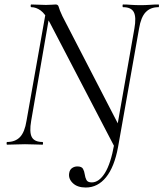

<svg xmlns="http://www.w3.org/2000/svg" viewBox="-20 -645 729 856"><path d="M362.4 191Q324.8 191 304.5 171.3Q284.2 151.6 288.4 127.2Q290.8 111.4 301.4 104.2Q312 97 324.6 97Q344.2 97 350.1 107.8Q356 118.6 357.9 132.6Q359.8 146.6 365.4 157.4Q371 168.2 389.2 168.2Q421.4 168.2 447.6 126.5Q473.8 84.8 489.2 -1.6L506.4 10.2Q490 99.2 452.9 145.1Q415.8 191 362.4 191ZM491 10.6 202.6 -543Q181.2 -584 160.9 -598.5Q140.6 -613 119.6 -613Q116.6 -613 116.6 -619Q116.6 -625 119.6 -625Q134.8 -625 153 -624Q171.2 -623 185 -623Q198 -623 210.7 -624Q223.4 -625 228.4 -625Q239.4 -625 242 -613.5Q244.6 -602 258.2 -573L512.6 -80.6L506.4 10.2Q505.6 13.6 499.4 14.4Q493.2 15.2 491 10.6ZM11.6 0Q9.4 0 9.4 -6Q9.4 -12 11.6 -12Q48 -12 69.1 -33.9Q90.2 -55.8 98.2 -106.4L186.2 -602L204.4 -600L119 -106.4Q110.2 -55.8 121.8 -33.9Q133.4 -12 169.8 -12Q171.8 -12 171.8 -6Q171.8 0 169.8 0Q152.8 0 134.2 -1Q115.6 -2 91.2 -2Q70 -2 49.8 -1Q29.6 0 11.6 0ZM506.4 10.2 493 -26.8 579.2 -517.8Q588.2 -568.2 576.7 -590.6Q565.2 -613 528.6 -613Q526.4 -613 526.4 -619Q526.4 -625 528.6 -625Q545 -625 563.9 -623.5Q582.8 -622 607.2 -622Q628.4 -622 648.6 -623.5Q668.8 -625 686.8 -625Q688.8 -625 688.8 -619Q688.8 -613 686.8 -613Q650.6 -613 629.4 -590.6Q608.2 -568.2 600 -517.8Z"/></svg>

Font: Cormorant Light
Style: Italic
Weight: 300
Italic angle: -10°
Designer: Christian Thalmann (Catharsis Fonts)
Foundry: Catharsis Fonts
Version: Version 4.000